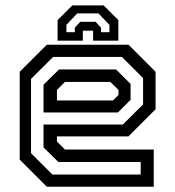

<svg xmlns="http://www.w3.org/2000/svg" viewBox="-20 -710 666 730"><path d="M468.5 -540 571.5 -437V-294.5L468.5 -191.5H196.5V-172L227 -141.5H564.5V0H158L55 -103V-437L158 -540ZM421 -446 476.5 -391V-330.5L428.5 -282.5H145.5V-388L204.5 -446ZM443.5 -493.5H182L98 -410V-127.5L179 -46.5H515V-94H202L145.5 -149.5V-236.5H447L524 -313V-413ZM399.5 -398.5H227L196.5 -368V-328H409.5L430.5 -349V-368ZM374 -689.5 430 -633.5V-555.5H334V-593.5H295V-555.5H199V-633.5L255 -689.5ZM354.5 -659H273.5L232.5 -615.5V-587.5H264.5V-605L285 -627H343.5L364 -605V-587.5H396V-615.5Z"/></svg>

Font: Tourney Thin Medium
Style: Regular
Weight: 500
Version: Version 1.015